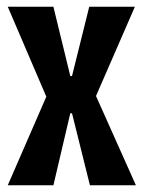

<svg xmlns="http://www.w3.org/2000/svg" viewBox="-20 -548 424 568"><path d="M3 0 117 -262 3 -528H138L188 -323H193L244 -528H379L264 -264L382 0H246L193 -213H188L138 0Z"/></svg>

Font: Bricolage Grotesque 48pt Condensed SemiBold
Style: Regular
Weight: 600
Width: 3
Designer: Mathieu Triay
Foundry: Atelier Triay
Version: Version 1.000; ttfautohint (v1.8.4.7-5d5b);gftools[0.9.32]